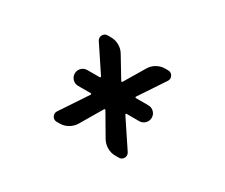

<svg xmlns="http://www.w3.org/2000/svg" viewBox="-93 -790 1185 1013"><g transform="rotate(30 500.0 -283.5)"><path d="M669.9 -18.6Q643.6 -18.6 620.1 -32.2Q596.7 -45.9 583 -68.4L504.9 -201.2Q503.9 -203.1 501 -203.1Q498 -203.1 497.1 -201.2L418.9 -68.4Q405.3 -45.9 381.8 -32.2Q358.4 -18.6 332 -18.6H313.5Q294.9 -18.6 286.1 -35.2Q282.2 -43 282.2 -49.8Q282.2 -58.6 287.1 -66.4L397.5 -232.4Q398.4 -234.4 397.5 -236.8Q396.5 -239.3 394.5 -239.3H317.4Q296.9 -239.3 282.7 -253.4Q268.6 -267.6 268.6 -287.6Q268.6 -307.6 282.7 -321.8Q296.9 -335.9 317.4 -335.9H393.6Q395.5 -335.9 396.5 -338.4Q397.5 -340.8 396.5 -342.8L292 -500Q287.1 -507.8 287.1 -516.6Q287.1 -523.4 291 -531.2Q299.8 -547.9 318.4 -547.9H339.8Q366.2 -547.9 389.6 -534.7Q413.1 -521.5 426.8 -498L501 -375Q502 -373 504.4 -373Q506.8 -373 508.8 -375L582 -498Q595.7 -521.5 619.1 -534.7Q642.6 -547.9 668.9 -547.9H687.5Q706.1 -547.9 714.8 -531.2Q718.8 -523.4 718.8 -516.6Q718.8 -507.8 713.9 -500L609.4 -342.8Q608.4 -340.8 609.4 -338.4Q610.4 -335.9 612.3 -335.9H688.5Q709 -335.9 723.1 -321.8Q737.3 -307.6 737.3 -287.6Q737.3 -267.6 723.1 -253.4Q709 -239.3 688.5 -239.3H611.3Q609.4 -239.3 608.4 -236.8Q607.4 -234.4 608.4 -232.4L718.8 -66.4Q723.6 -58.6 723.6 -49.8Q723.6 -43 719.7 -35.2Q710.9 -18.6 692.4 -18.6Z"/></g></svg>

Font: Rounded Mgen+ 1m medium
Style: Regular
Weight: 500
Designer: [Source Han Sans]
Ryoko NISHIZUKA  (kana & ideographs); Paul D. Hunt (Latin, Greek & Cyrillic); Wenlong ZHANG  (bopomofo
Version: Version 1.059.20150602